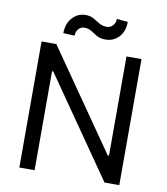

<svg xmlns="http://www.w3.org/2000/svg" viewBox="-98 -1009 949 1091"><g transform="rotate(10 376.5 -464.0)"><path d="M664.8 -727.3V0H579.5L183.2 -571H176.1V0H88.1V-727.3H173.3L571 -154.8H578.1V-727.3ZM267 -792.6 201.7 -795.5Q201.7 -849.8 232.8 -884.4Q263.8 -919 309.7 -919Q336.6 -919 356 -907.7Q375.4 -896.3 394.4 -884.9Q413.4 -873.6 438.9 -873.6Q459.2 -873.6 473.2 -889.4Q487.2 -905.2 487.2 -927.6L551.1 -921.9Q551.1 -866.5 520.1 -833.8Q489 -801.1 443.2 -801.1Q418.7 -801.1 402.7 -808.1Q386.7 -815 374.3 -823.9Q361.9 -832.7 348 -839.7Q334.2 -846.6 313.9 -846.6Q293.7 -846.6 280.4 -830.8Q267 -815 267 -792.6Z"/></g></svg>

Font: Inter Zeller
Style: Regular
Weight: 400
Designer: Rasmus Andersson; Joe Bland
Foundry: zeller
Version: Version 3.015;git-dec3a8cb1